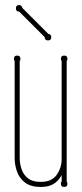

<svg xmlns="http://www.w3.org/2000/svg" viewBox="-20 -730 324 760"><path d="M244 -11Q247 -8 247 -3Q247 10 234 10Q221 10 221 -3Q221 -8 224 -11V-37Q211 -13 191.5 -1.5Q172 10 141 10Q102 10 79.5 -7Q57 -24 47.5 -50.5Q38 -77 38 -105V-488Q35 -493 35 -497Q35 -510 48 -510Q61 -510 61 -497Q61 -493 58 -488V-105Q58 -82 65.5 -60Q73 -38 91 -24Q109 -10 141 -10Q185 -10 204.5 -38Q224 -66 224 -100V-488Q221 -493 221 -497Q221 -510 234 -510Q247 -510 247 -497Q247 -493 244 -488ZM171 -596Q183 -594 183 -583Q183 -570 170 -570Q157 -570 157 -583L56 -684Q43 -684 43 -697Q43 -710 56 -710Q65 -710 69 -698Z"/></svg>

Font: Wire One
Style: Regular
Weight: 400
Designer: Alexei Vanyashin, Gayaneh Bagdasaryan
Foundry: Cyreal
Version: Version 1.102; ttfautohint (v1.8.3)